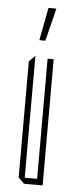

<svg xmlns="http://www.w3.org/2000/svg" viewBox="-52 -729 301 758"><g transform="rotate(5 98.5 -350.0)"><path d="M123 0V-500H147V0H124ZM73 0 50 -23V-24H123V0ZM50 -24V-483L73 -506H74V-24ZM84 -570 109 -700H140V-699L108 -570Z"/></g></svg>

Font: Foldit Thin
Style: Regular
Weight: 100
Designer: Sophia Tai
Foundry: Sophia Tai
Version: Version 1.003